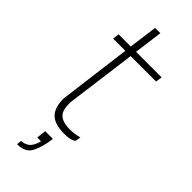

<svg xmlns="http://www.w3.org/2000/svg" viewBox="-288 -710 949 949"><g transform="rotate(45 186.5 -235.5)"><path d="M208 8Q142 8 112 -20.5Q82 -49 82 -113Q83 -125 131 -496H46L50 -530H135L155 -680H192L172 -530H351L346 -496H168L145 -320Q119 -129 119 -124Q119 -88 125 -71Q140 -27 211 -27Q245 -27 277 -36Q275 -26 274 -19Q273 -12 271 -7.5Q269 -3 256 1L251 3Q233 8 208 8ZM79 209 82 183Q105 183 123.5 169Q142 155 153 115H126L132 65H186Q177 132 156.5 170.5Q136 209 79 209Z"/></g></svg>

Font: Tanohe Sans ExtraLight
Style: Italic
Weight: 200
Designer: Village Type and Design LLC & Cristiano Sobral
Foundry: Cooper Hewitt Smithsonian Design Museum
Version: Version 1.00;September 29, 2021;FontCreator 13.0.0.2655 64-b